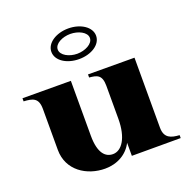

<svg xmlns="http://www.w3.org/2000/svg" viewBox="-138 -904 1024 1049"><g transform="rotate(-20 374.0 -379.5)"><path d="M298 15C369 15 429 -19 458 -77V-1H742V-18C695 -21 655 -31 655 -93V-500L385 -501V-483C429 -479 458 -473 458 -408V-217C458 -105 416 -45 365 -45C323 -45 285 -77 285 -181V-500L4 -501V-483C56 -480 89 -473 89 -408V-170C89 -50 192 15 298 15ZM369 -596C440 -596 499 -633 499 -685C499 -736 440 -774 369 -774C298 -774 239 -736 239 -685C239 -633 298 -596 369 -596ZM369 -627C323 -627 276 -651 276 -685C276 -719 323 -742 369 -742C415 -742 463 -719 463 -685C463 -651 415 -627 369 -627Z"/></g></svg>

Font: Sprat
Style: Bold
Weight: 700
Designer: Ethan Nakache
Foundry: Collletttivo
Version: Version 2.000;Glyphs 3.2 (3217)